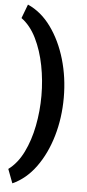

<svg xmlns="http://www.w3.org/2000/svg" viewBox="-64 -822 483 1066"><g transform="rotate(5 177.0 -289.0)"><path d="M166 -289.1Q166 -374.5 149.9 -457Q133.8 -539.6 101.1 -606.2Q68.4 -672.9 18.1 -709.5L47.4 -787.1Q122.6 -753.9 177 -678.7Q231.4 -603.5 261 -502.4Q290.5 -401.4 290.5 -289.1Q290.5 -176.8 261 -75.4Q231.4 25.9 177 100.6Q122.6 175.3 47.4 209L18.1 131.3Q68.4 94.2 101.1 27.8Q133.8 -38.6 149.9 -121.1Q166 -203.6 166 -289.1Z"/></g></svg>

Font: Vazirmatn FD NL ExtraBold
Style: Regular
Weight: 800
Designer: Saber Rastikerdar
Foundry: Saber Rastikerdar
Version: Version 33.003